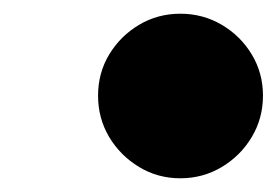

<svg xmlns="http://www.w3.org/2000/svg" viewBox="-20 -600 404 280"><path d="M123 -460.5Q123 -493.5 139.2 -520.5Q155.5 -547.5 182.8 -563.8Q210 -580 243 -580Q276 -580 303.5 -563.8Q331 -547.5 347.2 -520.5Q363.5 -493.5 363.5 -460.5Q363.5 -427.5 347.2 -400.2Q331 -373 303.5 -356.5Q276 -340 243 -340Q210 -340 182.8 -356.5Q155.5 -373 139.2 -400.2Q123 -427.5 123 -460.5Z"/></svg>

Font: Bodoni* 11pt Fatface
Style: Italic
Weight: 900
Italic angle: -13°
Version: Version 2.3